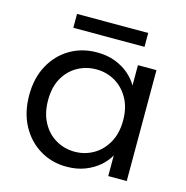

<svg xmlns="http://www.w3.org/2000/svg" viewBox="-106 -809 888 917"><g transform="rotate(15 338.0 -350.0)"><path d="M42.6 -276Q42.6 -361.3 77.3 -424.4Q111.9 -487.6 170.9 -522.2Q229.9 -556.8 303.4 -556.8Q354.8 -556.8 394.4 -541.4Q434.1 -525.9 462.6 -501.3Q491.1 -476.6 507.3 -447.5V-548.3H598.8V0H507.3V-102.3Q491.1 -72.4 461.8 -47.4Q432.6 -22.4 392.6 -6.9Q352.5 8.5 301.9 8.5Q229.1 8.5 170.1 -27.3Q111.1 -63 76.9 -126.9Q42.6 -190.8 42.6 -276ZM507.3 -274.5Q507.3 -338.2 481.5 -383.8Q455.7 -429.5 413.5 -453.6Q371.3 -477.6 321.5 -477.6Q271.7 -477.6 229.2 -454.2Q186.8 -430.7 161.4 -386Q135.9 -341.2 135.9 -276Q135.9 -211.9 161.4 -165.5Q186.8 -119.1 229.2 -94.9Q271.7 -70.7 321.5 -70.7Q371.3 -70.7 413.5 -94.9Q455.7 -119.1 481.5 -165Q507.3 -210.9 507.3 -274.5ZM162.9 -640.9V-709.5H514.9V-640.9Z"/></g></svg>

Font: Poppins Variable
Style: Regular
Weight: 100
Designer: Jonny Pinhorn
Foundry: Indian Type Foundry
Version: Version 6.000